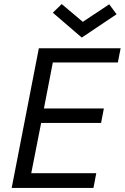

<svg xmlns="http://www.w3.org/2000/svg" viewBox="-20 -925 614 945"><path d="M37.5 0ZM453.8 -72.5H133.8L182.5 -320H477.5L491.2 -391.2H196.2L240 -617.5H560L573.8 -687.5H171.2L37.5 0H440ZM240 -862.5 283.8 -905 387.5 -817.5 517.5 -903.8 553.8 -855 382.5 -740Z"/></svg>

Font: Cambay
Style: Italic
Weight: 400
Italic angle: -11°
Designer: Pooja Saxena
Foundry: Pooja Saxena
Version: Version 1.019;PS 001.019;hotconv 1.0.70;makeotf.lib2.5.58329